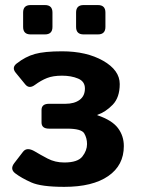

<svg xmlns="http://www.w3.org/2000/svg" viewBox="-20 -724 552 754"><path d="M39.6 -43.5Q18.1 -60.1 36.1 -83.5L70.3 -127.9Q85.4 -147.9 116.7 -129.4Q137.7 -116.7 167 -101.3Q196.3 -85.9 232.4 -85.9Q285.2 -85.9 303.5 -109.4Q321.8 -132.8 321.8 -158.2Q321.8 -181.6 310.8 -200.2Q299.8 -218.8 243.2 -218.8H172.4Q143.1 -218.8 143.1 -243.2V-292Q143.1 -316.4 172.4 -316.4H236.8Q272 -316.4 292.7 -331.8Q313.5 -347.2 313.5 -376.5Q313.5 -404.3 286.6 -415.5Q259.8 -426.8 223.6 -426.8Q188 -426.8 164.6 -417.5Q141.1 -408.2 117.2 -390.6Q94.7 -374 79.6 -392.1L42 -438Q24.9 -458.5 45.4 -474.6Q79.6 -501.5 116.9 -512Q154.3 -522.5 223.6 -522.5Q319.8 -522.5 385 -485.4Q450.2 -448.2 450.2 -394Q450.2 -341.3 422.6 -312.7Q395 -284.2 362.3 -272.9V-271.5Q419.9 -252 443.1 -221.2Q466.3 -190.4 466.3 -150.4Q466.3 -74.7 405 -32.5Q343.8 9.8 232.4 9.8Q141.6 9.8 102.8 -7.6Q64 -24.9 39.6 -43.5ZM100.1 -588.9Q70.8 -588.9 70.8 -618.2V-674.8Q70.8 -704.1 100.1 -704.1H156.7Q186 -704.1 186 -674.8V-618.2Q186 -588.9 156.7 -588.9ZM308.1 -588.9Q278.8 -588.9 278.8 -618.2V-674.8Q278.8 -704.1 308.1 -704.1H364.7Q394 -704.1 394 -674.8V-618.2Q394 -588.9 364.7 -588.9Z"/></svg>

Font: Istok
Style: Bold
Weight: 700
Designer: Andrey V. Panov
Foundry: Andrey V. Panov
Version: Version 1.0.1